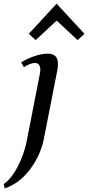

<svg xmlns="http://www.w3.org/2000/svg" viewBox="-53 -799 475 1034"><path d="M-28 215 -33 192Q-7 175 18 139Q43 103 63 53.5Q83 4 93 -50L161 -398Q164 -413 164 -424Q164 -460 134 -460Q123 -460 106.5 -453.5Q90 -447 76 -437L61 -463Q94 -484 133.5 -497Q173 -510 202 -510Q222 -510 234.5 -504Q247 -498 253 -485.5Q259 -473 259 -453Q259 -446 258.5 -438.5Q258 -431 256 -422L183 -50Q173 1 148.5 49.5Q124 98 89 137Q54 176 14 197Q-7 209 -17 212Q-27 215 -28 215ZM139 -583 102 -617 252 -779 402 -617 365 -583 252 -688Z"/></svg>

Font: Wittgenstein
Style: Italic
Weight: 400
Italic angle: -11°
Designer: Jörg Drees
Foundry: Jörg Drees
Version: Version 1.500